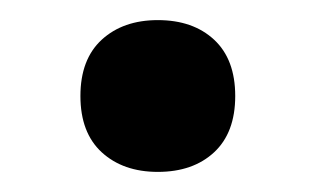

<svg xmlns="http://www.w3.org/2000/svg" viewBox="-20 -164 314 191"><path d="M137 -144Q172 -144 193 -124.5Q214 -105 214 -68.5Q214 -32 193 -12.5Q172 7 137 7Q102.5 7 81.2 -12.5Q60 -32 60 -68.5Q60 -105 81.2 -124.5Q102.5 -144 137 -144Z"/></svg>

Font: Newsreader 7pt
Style: Regular
Weight: 400
Designer: Hugues Gentile
Foundry: Production Type
Version: Version 1.003